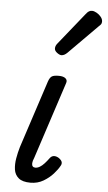

<svg xmlns="http://www.w3.org/2000/svg" viewBox="-58 -882 523 934"><g transform="rotate(5 203.0 -414.5)"><path d="M127 15Q88 15 69 -1Q50 -17 46.5 -42.5Q43 -68 48 -97Q53 -126 61 -153L169 -483Q176 -503 186 -509Q196 -515 219 -515Q242 -515 252.5 -506Q263 -497 258 -483L135 -107Q128 -91 127.5 -80.5Q127 -70 131.5 -65Q136 -60 144 -60Q155 -60 166 -66.5Q177 -73 188 -85Q199 -97 210 -112Q218 -123 229.5 -124Q241 -125 254 -117Q268 -107 270 -97.5Q272 -88 266 -79Q257 -62 237.5 -40Q218 -18 190 -1.5Q162 15 127 15ZM223 -616Q214 -616 201.5 -625.5Q189 -635 189 -646Q189 -653 191.5 -659Q194 -665 199 -671L322 -824Q331 -836 338 -840Q345 -844 353 -844Q363 -844 375.5 -837Q388 -830 397 -819Q406 -808 406 -796Q406 -788 402.5 -783Q399 -778 393 -773L252 -631Q237 -616 223 -616Z"/></g></svg>

Font: Playwrite DE LA
Style: Regular
Weight: 400
Designer: Veronika Burian, José Scaglione
Foundry: TypeTogether
Version: Version 1.002